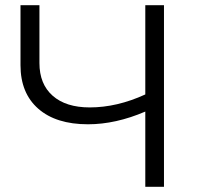

<svg xmlns="http://www.w3.org/2000/svg" viewBox="-20 -720 771 740"><path d="M540 -700H612V0H540V-290Q426 -241 319 -241Q196 -241 127.5 -301Q59 -361 59 -469V-700H132V-477Q132 -396 183 -351Q234 -306 326 -306Q431 -306 540 -356Z"/></svg>

Font: Montserrat Alternates
Style: Regular
Weight: 400
Designer: Julieta Ulanovsky
Foundry: Julieta Ulanovsky
Version: Version 7.200;PS 007.200;hotconv 1.0.88;makeotf.lib2.5.64775